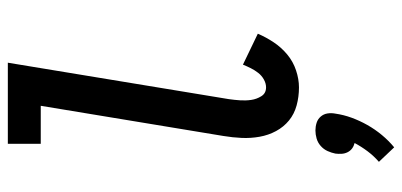

<svg xmlns="http://www.w3.org/2000/svg" viewBox="-288 -487 1026 490"><g transform="rotate(-90 225.0 -242.0)"><path d="M247 8Q223 8 201 2Q179 -4 162.5 -17.5Q146 -31 135.5 -50.5Q125 -70 121 -92.5Q117 -115 118 -138Q119 -161 123 -185L200 -651H103V-735H310L217 -171Q215 -157 214 -142.5Q213 -128 215 -114Q217 -100 224.5 -88Q232 -76 247 -76Q257 -76 267 -81.5Q277 -87 284 -96Q291 -105 296 -115Q301 -125 305 -135L384 -97Q375 -76 362 -56.5Q349 -37 331 -22Q313 -7 290.5 0.5Q268 8 247 8ZM94 251 57 212Q72 199 84 183Q96 167 105 150Q97 148 91 143.5Q85 139 81.5 132Q78 125 77.5 117Q77 109 78 101Q80 91 84.5 81Q89 71 97.5 63.5Q106 56 116.5 53Q127 50 137 50Q147 50 156.5 53Q166 56 172.5 63.5Q179 71 180.5 81Q182 91 180 101Q177 122 169.5 142.5Q162 163 151 182.5Q140 202 125.5 219.5Q111 237 94 251Z"/></g></svg>

Font: Iosevka Custom Medium
Style: Italic
Weight: 500
Italic angle: -9°
Designer: Belleve Invis
Foundry: Belleve Invis
Version: Version 27.0.1